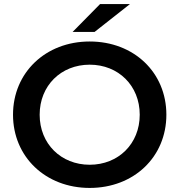

<svg xmlns="http://www.w3.org/2000/svg" viewBox="-20 -914 882 944"><path d="M472 -894 337 -757H445L619 -894ZM421 10C638 10 798 -142 798 -350C798 -558 638 -710 421 -710C204 -710 44 -557 44 -350C44 -143 204 10 421 10ZM421 -104C280 -104 175 -207 175 -350C175 -493 280 -596 421 -596C562 -596 667 -493 667 -350C667 -207 562 -104 421 -104Z"/></svg>

Font: Talent
Style: Bold
Weight: 600
Designer: Mike Powis
Version: Version 1.001;hotconv 1.0.109;makeotfexe 2.5.65596